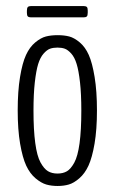

<svg xmlns="http://www.w3.org/2000/svg" viewBox="-20 -615 383 641"><path d="M83 -557.1Q76.2 -557.1 73 -560.1Q69.8 -563 69.8 -571.8V-579.1Q69.8 -588.4 73 -591.6Q76.2 -594.7 83 -594.7H259.8Q266.6 -594.7 269.8 -591.8Q272.9 -588.9 272.9 -580.1V-572.8Q272.9 -563 269.8 -560.1Q266.6 -557.1 259.8 -557.1ZM251.5 -246.1Q251.5 -300.8 247.1 -340.1Q242.7 -379.4 235.8 -401.6Q229 -423.8 217.8 -436.3Q206.5 -448.7 196.3 -452.4Q186 -456.1 171.9 -456.1Q157.7 -456.1 147.2 -452.4Q136.7 -448.7 125.5 -436Q114.3 -423.3 107.4 -401.1Q100.6 -378.9 96.2 -339.8Q91.8 -300.8 91.8 -246.1Q91.8 -180.7 97.7 -137.5Q103.5 -94.2 115.2 -72.8Q127 -51.3 140.1 -43.5Q153.3 -35.6 171.9 -35.6Q190.4 -35.6 203.4 -43.2Q216.3 -50.8 228 -72Q239.7 -93.3 245.6 -136.7Q251.5 -180.2 251.5 -246.1ZM172.4 5.9Q151.4 5.9 134.5 1Q117.7 -3.9 98.9 -19.5Q80.1 -35.2 67.6 -61.8Q55.2 -88.4 47.1 -135.5Q39.1 -182.6 39.1 -246.1Q39.1 -310.5 46.9 -357.9Q54.7 -405.3 66.9 -431.6Q79.1 -458 97.7 -473.4Q116.2 -488.8 133.3 -493.2Q150.4 -497.6 172.4 -497.6Q194.3 -497.6 211.2 -493.2Q228 -488.8 246.3 -473.4Q264.6 -458 276.4 -431.6Q288.1 -405.3 295.9 -357.9Q303.7 -310.5 303.7 -246.1Q303.7 -182.6 295.7 -135.5Q287.6 -88.4 275.4 -62Q263.2 -35.6 244.9 -19.8Q226.6 -3.9 209.7 1Q192.9 5.9 172.4 5.9Z"/></svg>

Font: BenchNine Light
Style: Regular
Weight: 300
Version: Version 1 ; ttfautohint (v0.92.18-e454-dirty) -l 8 -r 50 -G 